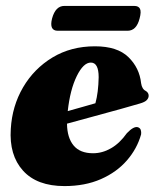

<svg xmlns="http://www.w3.org/2000/svg" viewBox="-20 -619 526 649"><path d="M457 -165Q443.5 -116.5 409 -76.8Q374.5 -37 321 -13.5Q267.5 10 198 10Q105 10 57.8 -42.2Q10.5 -94.5 16.5 -183.5Q21 -260.5 58 -323.8Q95 -387 157.5 -424.8Q220 -462.5 301 -462.5Q376.5 -462.5 414 -426Q451.5 -389.5 457 -337.5Q460 -317.5 473 -311.5Q482.5 -305.5 482.5 -295.5Q482.5 -287.5 476.2 -280.8Q470 -274 452.5 -269Q431.5 -262.5 389.5 -251Q347.5 -239.5 298.2 -226Q249 -212.5 206.5 -201Q207 -153.5 228.8 -127.2Q250.5 -101 294.5 -101Q326 -101 355.2 -117.8Q384.5 -134.5 409 -169Q432 -193 446 -189Q453.5 -186.5 455.8 -179.8Q458 -173 457 -165ZM287 -407.5Q262 -407.5 239.5 -361.8Q217 -316 209 -243.5Q234 -250.5 258.8 -257.5Q283.5 -264.5 302.5 -270Q312.5 -306 313.5 -358Q313.5 -407.5 287 -407.5ZM156 -556.5Q167.5 -599 197.5 -599H433.5Q448.5 -599 453.2 -589.2Q458 -579.5 452 -557Q441.5 -515 411 -515H175.5Q145.5 -515 156 -556.5Z"/></svg>

Font: Fraunces 144pt Soft Black
Style: Italic
Weight: 900
Italic angle: -16°
Version: Version 1.000;[b76b70a41]